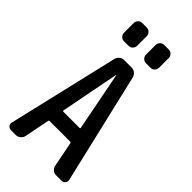

<svg xmlns="http://www.w3.org/2000/svg" viewBox="-291 -1016 1082 1082"><g transform="rotate(45 250.0 -475.0)"><path d="M246.1 -638.7 177.7 -287.1Q177.7 -282.2 181.6 -282.2H312.5Q316.4 -282.2 316.4 -287.1L248 -638.7Q248 -639.6 247.1 -639.6Q246.1 -639.6 246.1 -638.7ZM46.9 0Q33.2 0 24.9 -10.7Q16.6 -21.5 20.5 -34.2L175.8 -696.3Q179.7 -710.9 191.4 -720.7Q203.1 -730.5 218.8 -730.5H279.3Q293.9 -730.5 306.2 -720.7Q318.4 -710.9 322.3 -696.3L477.5 -34.2Q480.5 -21.5 472.2 -10.7Q463.9 0 451.2 0H407.2Q391.6 0 379.9 -9.8Q368.2 -19.5 365.2 -35.2L335.9 -184.6Q334 -189.5 330.1 -190.4H164.1Q159.2 -190.4 158.2 -184.6L128.9 -35.2Q126 -20.5 113.8 -10.3Q101.6 0 86.9 0ZM354.5 -950.2Q369.1 -950.2 378.9 -939.9Q388.7 -929.7 388.7 -915V-839.8Q388.7 -825.2 378.9 -814.9Q369.1 -804.7 354.5 -804.7H319.3Q304.7 -804.7 294.4 -814.9Q284.2 -825.2 284.2 -839.8V-915Q284.2 -929.7 293.9 -939.9Q303.7 -950.2 319.3 -950.2ZM143.6 -950.2H178.7Q193.4 -950.2 203.6 -939.9Q213.9 -929.7 213.9 -915V-839.8Q213.9 -825.2 204.1 -814.9Q194.3 -804.7 178.7 -804.7H143.6Q128.9 -804.7 119.1 -814.9Q109.4 -825.2 109.4 -839.8V-915Q109.4 -929.7 119.1 -939.9Q128.9 -950.2 143.6 -950.2Z"/></g></svg>

Font: Rounded-L Mgen+ 1m medium
Style: Regular
Weight: 500
Designer: [Source Han Sans]
Ryoko NISHIZUKA  (kana & ideographs); Paul D. Hunt (Latin, Greek & Cyrillic); Wenlong ZHANG  (bopomofo
Version: Version 1.059.20150602